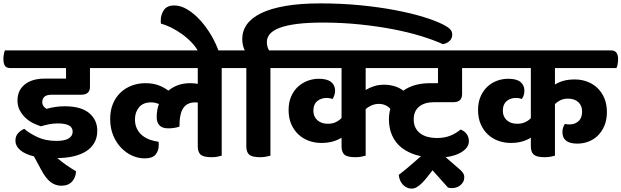

<svg xmlns="http://www.w3.org/2000/svg" viewBox="-57 -915 3661 1131"><path d="M217 -274Q243 -281 269 -285Q295 -289 324 -289Q420 -289 468 -249Q516 -209 516 -145Q516 -104 498.5 -73.5Q481 -43 449.5 -23.5Q418 -4 375 6Q332 16 281 16Q307 39 334.5 58Q362 77 391 94Q389 131 367 155Q345 179 304 179Q269 179 240.5 157Q212 135 185 84L143 6Q92 -6 63 -30Q34 -54 34 -87Q34 -114 50 -131Q66 -148 86 -156Q116 -130 163.5 -107.5Q211 -85 276 -85Q324 -85 347.5 -99.5Q371 -114 371 -140Q371 -188 283 -188Q257 -188 232 -183Q207 -178 184 -171Q162 -178 137.5 -190Q113 -202 93 -221Q73 -240 59.5 -265Q46 -290 46 -323Q46 -383 89 -417.5Q132 -452 207 -452H332V-514H4Q-19 -514 -28 -527.5Q-37 -541 -37 -568Q-37 -579 -34.5 -594Q-32 -609 -28 -618H547Q588 -618 588 -566Q588 -555 585 -539Q582 -523 578 -514H473V-404Q473 -357 421 -357H249Q217 -357 204.5 -345Q192 -333 192 -314Q192 -300 199 -290Q206 -280 217 -274Z M1000 -169Q970 -159 934 -159Q899 -159 882.5 -176.5Q866 -194 866 -225Q866 -267 879 -302Q857 -312 833 -312Q786 -312 762 -283Q738 -254 738 -212Q738 -179 750.5 -155Q763 -131 783 -115.5Q803 -100 827.5 -91.5Q852 -83 877 -80Q878 -75 878 -69.5Q878 -64 878 -59Q878 -27 859.5 -4.5Q841 18 795 18Q758 18 722 2Q686 -14 657 -44Q628 -74 610 -117Q592 -160 592 -214Q592 -266 609 -305.5Q626 -345 655 -371.5Q684 -398 721 -411.5Q758 -425 799 -425Q844 -425 877 -412.5Q910 -400 935 -381Q960 -402 992 -413.5Q1024 -425 1064 -425Q1076 -425 1086.5 -424Q1097 -423 1108 -421V-514H562Q539 -514 530 -527.5Q521 -541 521 -568Q521 -579 523.5 -594Q526 -609 530 -618H1313Q1354 -618 1354 -566Q1354 -555 1351.5 -539Q1349 -523 1344 -514H1249V2Q1239 5 1224 8Q1209 11 1189 11Q1142 11 1125 -4Q1108 -19 1108 -53V-311Q1104 -311 1101 -311.5Q1098 -312 1094 -312Q1046 -312 1023 -279Q1000 -246 1000 -169Z M1116 -602Q1100 -635 1073 -663.5Q1046 -692 1014.5 -714.5Q983 -737 950.5 -753Q918 -769 891 -776Q890 -781 890 -785.5Q890 -790 890 -795Q890 -830 909 -856.5Q928 -883 969 -883Q1008 -883 1048 -858.5Q1088 -834 1124 -794Q1160 -754 1189 -704Q1218 -654 1235 -602Z M1536 -514V2Q1525 5 1510 8Q1495 11 1475 11Q1428 11 1411 -4Q1394 -19 1394 -53V-514H1329Q1306 -514 1297 -527.5Q1288 -541 1288 -568Q1288 -579 1290.5 -594Q1293 -609 1297 -618H1385Q1378 -631 1374 -648.5Q1370 -666 1370 -685Q1370 -733 1397.5 -771.5Q1425 -810 1481.5 -837.5Q1538 -865 1625 -880Q1712 -895 1831 -895Q1954 -895 2066 -884Q2178 -873 2272 -855Q2366 -837 2437.5 -815Q2509 -793 2552 -771Q2585 -754 2596 -741Q2607 -728 2607 -711Q2607 -689 2591.5 -674Q2576 -659 2552 -655Q2499 -679 2424.5 -702Q2350 -725 2259.5 -742.5Q2169 -760 2063.5 -771Q1958 -782 1844 -782Q1755 -782 1692.5 -774Q1630 -766 1590.5 -751Q1551 -736 1533 -715Q1515 -694 1515 -668Q1515 -639 1528 -618H1600Q1641 -618 1641 -566Q1641 -555 1638 -539Q1635 -523 1630 -514Z M2665 -514V-361Q2665 -313 2613 -313H2500Q2444 -313 2412 -287Q2380 -261 2380 -211Q2380 -183 2390.5 -162.5Q2401 -142 2419.5 -128.5Q2438 -115 2463 -108.5Q2488 -102 2516 -102Q2561 -102 2595 -115.5Q2629 -129 2656 -152Q2678 -144 2691.5 -126Q2705 -108 2705 -83Q2705 -42 2653 -14Q2601 14 2513 14Q2449 14 2397.5 -1Q2346 -16 2309.5 -44.5Q2273 -73 2253.5 -115.5Q2234 -158 2234 -212Q2234 -242 2242 -274Q2230 -288 2212.5 -295.5Q2195 -303 2175 -303Q2152 -303 2131.5 -294Q2111 -285 2097 -272V2Q2086 5 2071 8Q2056 11 2036 11Q1989 11 1972 -4Q1955 -19 1955 -53V-104Q1933 -90 1903.5 -81.5Q1874 -73 1835 -73Q1797 -73 1762.5 -85.5Q1728 -98 1701.5 -122.5Q1675 -147 1659 -183Q1643 -219 1643 -267Q1643 -312 1658 -346.5Q1673 -381 1698 -404Q1723 -427 1755 -439Q1787 -451 1821 -451Q1870 -451 1893.5 -432Q1917 -413 1917 -381Q1917 -367 1912.5 -354Q1908 -341 1902 -332Q1895 -334 1887 -336Q1879 -338 1866 -338Q1834 -338 1811.5 -319Q1789 -300 1789 -263Q1789 -228 1812.5 -207Q1836 -186 1874 -186Q1902 -186 1922 -196Q1942 -206 1955 -220V-514H1611Q1588 -514 1579 -527.5Q1570 -541 1570 -568Q1570 -579 1572.5 -594Q1575 -609 1579 -618H2732Q2773 -618 2773 -566Q2773 -555 2770 -539Q2767 -523 2763 -514ZM2206 -416Q2237 -416 2266 -407.5Q2295 -399 2319 -381Q2348 -402 2387.5 -413.5Q2427 -425 2476 -425H2523V-514H2097V-385Q2120 -399 2147 -407.5Q2174 -416 2206 -416Z M2658 89Q2666 97 2672 106.5Q2678 116 2678 129Q2678 144 2671.5 156Q2665 168 2654.5 176.5Q2644 185 2631 189Q2618 193 2605 193Q2594 193 2582 190L2491 88Q2475 108 2460 127.5Q2445 147 2430 162Q2415 177 2399.5 186.5Q2384 196 2368 196Q2338 196 2316.5 173Q2295 150 2292 115Q2311 101 2333 82.5Q2355 64 2377 45Q2399 26 2419.5 8Q2440 -10 2455 -25Q2469 -36 2491 -36Q2511 -36 2527 -25Z M3212 -514V-417Q3234 -431 3262.5 -439Q3291 -447 3329 -447Q3368 -447 3402.5 -434Q3437 -421 3462.5 -396.5Q3488 -372 3503 -336.5Q3518 -301 3518 -255Q3518 -210 3503.5 -175Q3489 -140 3465 -116.5Q3441 -93 3409.5 -81Q3378 -69 3344 -69Q3256 -69 3256 -137Q3256 -151 3260 -163Q3264 -175 3270 -185Q3283 -182 3299 -182Q3329 -182 3350.5 -201Q3372 -220 3372 -258Q3372 -293 3349.5 -313.5Q3327 -334 3289 -334Q3264 -334 3245 -325Q3226 -316 3212 -302V2Q3202 5 3186.5 8Q3171 11 3151 11Q3105 11 3087.5 -4Q3070 -19 3070 -53V-104Q3048 -90 3018.5 -81.5Q2989 -73 2951 -73Q2913 -73 2878.5 -85.5Q2844 -98 2817.5 -122.5Q2791 -147 2775 -183Q2759 -219 2759 -267Q2759 -312 2774 -346.5Q2789 -381 2813.5 -404Q2838 -427 2870 -439Q2902 -451 2937 -451Q2986 -451 3009 -432Q3032 -413 3032 -381Q3032 -352 3017 -332Q3010 -334 3002.5 -336Q2995 -338 2981 -338Q2949 -338 2927 -319Q2905 -300 2905 -263Q2905 -228 2928 -207Q2951 -186 2989 -186Q3017 -186 3037 -195.5Q3057 -205 3070 -219V-514H2728Q2705 -514 2696 -527.5Q2687 -541 2687 -568Q2687 -579 2689.5 -594Q2692 -609 2696 -618H3544Q3584 -618 3584 -566Q3584 -555 3581.5 -539Q3579 -523 3574 -514Z"/></svg>

Font: Baloo 2
Style: Bold
Weight: 700
Designer: Sarang Kulkarni and Ek Type
Foundry: Ek Type
Version: Version 1.640;hotconv 1.0.111;makeotfexe 2.5.65597; ttfautoh